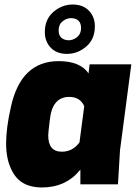

<svg xmlns="http://www.w3.org/2000/svg" viewBox="-20 -814 620 848"><path d="M560 -530H376ZM165 14Q72 14 35 -56Q7 -106 7 -180Q7 -249 28 -341Q72 -544 239 -544Q334 -544 371 -490L376 -530H560L510 -150L501 0H335V-65Q272 14 165 14ZM253 -144Q301 -144 331 -185L352 -345Q334 -386 286 -386Q210 -386 200 -284Q193 -228 193 -216Q193 -144 253 -144ZM276 -576Q230 -576 204 -603.5Q178 -631 178 -672Q178 -729 216 -761.5Q254 -794 301 -794Q347 -794 373 -766.5Q399 -739 399 -698Q399 -641 361 -608.5Q323 -576 276 -576ZM282 -636Q303 -636 320.5 -650Q338 -664 338 -690Q338 -732 295 -734Q274 -734 256.5 -720Q239 -706 239 -680Q239 -639 282 -636Z"/></svg>

Font: Tanohe Sans ExtraBold
Style: Italic
Weight: 800
Designer: Village Type and Design LLC & Cristiano Sobral
Foundry: Cooper Hewitt Smithsonian Design Museum
Version: Version 1.00;September 29, 2021;FontCreator 13.0.0.2655 64-b